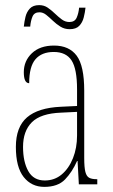

<svg xmlns="http://www.w3.org/2000/svg" viewBox="-20 -720 440 750"><path d="M153 10Q103 10 72.5 -28.5Q42 -67 42 -146Q42 -224 85.5 -261.5Q129 -299 218 -303L281 -306V-371Q281 -451 259.5 -484Q238 -517 190 -517Q143 -517 118.5 -488.5Q94 -460 94 -395Q73 -395 73 -438Q73 -482 104.5 -512Q136 -542 191 -542Q250 -542 279.5 -502.5Q309 -463 309 -366V-103Q309 -66 313.5 -48.5Q318 -31 328.5 -25.5Q339 -20 358 -20H360V0H288L283 -91H281Q262 -48 234 -19Q206 10 153 10ZM155 -15Q193 -15 221 -38.5Q249 -62 265 -102Q281 -142 281 -191V-283L219 -280Q139 -277 104.5 -242.5Q70 -208 70 -146Q70 -88 90.5 -51.5Q111 -15 155 -15ZM252 -606Q232 -606 216 -616Q200 -626 186.5 -639Q173 -652 160.5 -662Q148 -672 134 -672Q114 -672 107 -655.5Q100 -639 98 -616H73Q75 -635 79.5 -654Q84 -673 96.5 -686.5Q109 -700 133 -700Q152 -700 166.5 -690Q181 -680 194.5 -667Q208 -654 221.5 -644Q235 -634 251 -634Q272 -634 279.5 -651Q287 -668 289 -690H314Q312 -671 307 -651.5Q302 -632 289.5 -619Q277 -606 252 -606Z"/></svg>

Font: Noto Serif Myanmar ExtraCondensed Thin
Style: Regular
Weight: 100
Width: 2
Designer: Ben Mitchell and the Monotype Design Team
Foundry: Monotype Imaging Inc.
Version: Version 2.106; ttfautohint (v1.8.4.7-5d5b)